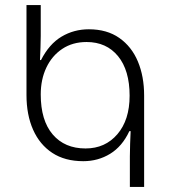

<svg xmlns="http://www.w3.org/2000/svg" viewBox="-20 -734 666 754"><path d="M490 0V-120Q490 -143 491 -169.5Q492 -196 493 -219H488Q460 -159 412.5 -130Q365 -101 307 -101Q235 -101 185.5 -133.5Q136 -166 110 -224.5Q84 -283 84 -361V-714H140V-593Q140 -571 139 -547.5Q138 -524 137 -498H141Q173 -561 221.5 -590Q270 -619 329 -619Q400 -619 448.5 -585Q497 -551 521.5 -492.5Q546 -434 546 -359V0ZM316 -151Q393 -151 441 -207Q489 -263 489 -358Q489 -458 443.5 -513.5Q398 -569 320 -569Q265 -569 224.5 -542Q184 -515 162 -468.5Q140 -422 140 -363Q140 -261 187 -206Q234 -151 316 -151Z"/></svg>

Font: Noto Sans Georgian SemiCondensed Light
Style: Regular
Weight: 300
Width: 4
Designer: Monotype Design Team, Akaki Razmadze
Foundry: Google LLC
Version: Version 2.005; ttfautohint (v1.8.4.7-5d5b)